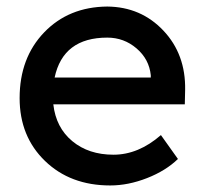

<svg xmlns="http://www.w3.org/2000/svg" viewBox="-20 -557 626 587"><path d="M317 10Q195 10 117.5 -65Q40 -140 40 -257Q40 -380 115 -458Q190 -536 308 -537Q411 -536 479.5 -463.5Q548 -391 546 -282L545 -238H143Q151 -167 201 -125.5Q251 -84 327 -84Q403 -84 472 -144L524 -71Q487 -35 429.5 -12.5Q372 10 317 10ZM147 -320H441V-327Q436 -376 397.5 -409Q359 -442 308 -442Q173 -442 147 -320Z"/></svg>

Font: Easer Grotesk
Style: Regular
Weight: 400
Designer: Boardeaser, Bonnie Shaver-Troup, Thomas Jockin
Foundry: Lexend
Version: Version 1.008;Glyphs 3.1.2 (3151)